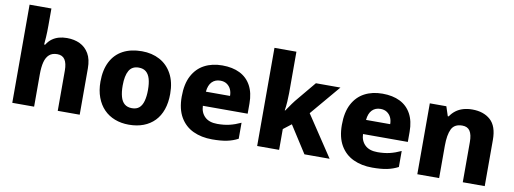

<svg xmlns="http://www.w3.org/2000/svg" viewBox="-61 -1107 3917 1464"><g transform="rotate(10 1897.5 -375.0)"><path d="M239 -628Q239 -576 236.5 -538.5Q234 -501 232 -480H240Q258 -509 281.5 -526Q305 -543 333.5 -551Q362 -559 396 -559Q453 -559 496.5 -538Q540 -517 566 -473Q592 -429 592 -358V0H422V-311Q422 -368 403 -396.5Q384 -425 344 -425Q305 -425 282 -404.5Q259 -384 249 -345.5Q239 -307 239 -250V0H70V-760H239Z M1244 -276Q1244 -208 1225.5 -154.5Q1207 -101 1171.5 -64.5Q1136 -28 1086 -9Q1036 10 973 10Q914 10 864.5 -9Q815 -28 779.5 -64.5Q744 -101 724 -154.5Q704 -208 704 -276Q704 -367 736.5 -430.5Q769 -494 830 -526.5Q891 -559 976 -559Q1054 -559 1114.5 -526.5Q1175 -494 1209.5 -430.5Q1244 -367 1244 -276ZM876 -276Q876 -226 886 -190Q896 -154 918 -136Q940 -118 975 -118Q1010 -118 1031 -136Q1052 -154 1062 -190Q1072 -226 1072 -276Q1072 -327 1062 -361.5Q1052 -396 1030.5 -414Q1009 -432 974 -432Q922 -432 899 -392Q876 -352 876 -276Z M1599 -559Q1678 -559 1734.5 -531Q1791 -503 1821.5 -447Q1852 -391 1852 -309V-230H1505Q1507 -177 1540.5 -145Q1574 -113 1637 -113Q1689 -113 1731 -123Q1773 -133 1818 -154V-30Q1778 -9 1732 0.5Q1686 10 1618 10Q1535 10 1471 -20Q1407 -50 1370.5 -112.5Q1334 -175 1334 -271Q1334 -369 1367.5 -432.5Q1401 -496 1460.5 -527.5Q1520 -559 1599 -559ZM1604 -442Q1564 -442 1539 -416.5Q1514 -391 1509 -340H1696Q1696 -369 1685.5 -391.5Q1675 -414 1654.5 -428Q1634 -442 1604 -442Z M2136 -440Q2136 -410 2133.5 -372Q2131 -334 2126 -304H2130Q2138 -315 2148.5 -330.5Q2159 -346 2170 -361.5Q2181 -377 2190 -388L2324 -549H2514L2317 -316L2527 0H2332L2198 -209L2136 -161V0H1966V-760H2136Z M2839 -559Q2918 -559 2974.5 -531Q3031 -503 3061.5 -447Q3092 -391 3092 -309V-230H2745Q2747 -177 2780.5 -145Q2814 -113 2877 -113Q2929 -113 2971 -123Q3013 -133 3058 -154V-30Q3018 -9 2972 0.5Q2926 10 2858 10Q2775 10 2711 -20Q2647 -50 2610.5 -112.5Q2574 -175 2574 -271Q2574 -369 2607.5 -432.5Q2641 -496 2700.5 -527.5Q2760 -559 2839 -559ZM2844 -442Q2804 -442 2779 -416.5Q2754 -391 2749 -340H2936Q2936 -369 2925.5 -391.5Q2915 -414 2894.5 -428Q2874 -442 2844 -442Z M3534 -559Q3622 -559 3675 -511.5Q3728 -464 3728 -358V0H3558V-311Q3558 -368 3539.5 -396.5Q3521 -425 3480 -425Q3419 -425 3397 -380Q3375 -335 3375 -250V0H3206V-549H3334L3358 -476H3365Q3383 -503 3407.5 -521.5Q3432 -540 3464 -549.5Q3496 -559 3534 -559Z"/></g></svg>

Font: Noto Sans Khmer ExtraBold
Style: Regular
Weight: 800
Version: Version 2.003